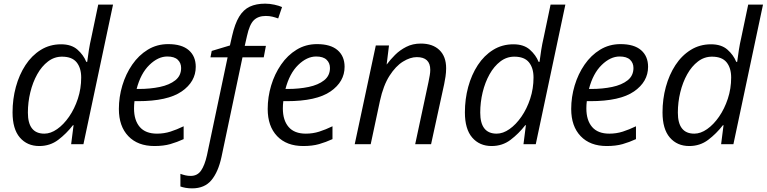

<svg xmlns="http://www.w3.org/2000/svg" viewBox="-20 -785 4173 1045"><path d="M193.8 9.8Q127.9 9.8 88.1 -36.4Q48.3 -82.5 48.3 -173.3Q48.3 -245.6 66.4 -312Q84.5 -378.4 118.7 -430.7Q152.8 -482.9 201.9 -513.4Q251 -543.9 312.5 -543.9Q368.7 -543.9 401.6 -514.9Q434.6 -485.8 449.7 -448.2H454.6Q459 -481.9 463.9 -513.4Q468.8 -544.9 477.1 -580.6L514.6 -759.8H595.2L434.1 0H367.2L380.4 -103.5H377Q341.3 -57.6 296.9 -23.9Q252.4 9.8 193.8 9.8ZM221.2 -57.6Q255.9 -57.6 291 -82.3Q326.2 -106.9 356 -149.9Q385.7 -192.9 403.8 -247.8Q421.9 -302.7 421.9 -363.3Q421.9 -415 397 -445.8Q372.1 -476.6 317.4 -476.6Q275.4 -476.6 241.2 -450.4Q207 -424.3 182.6 -380.6Q158.2 -336.9 145 -282.7Q131.8 -228.5 131.8 -171.9Q131.8 -57.6 221.2 -57.6Z M820.3 9.8Q730 9.8 678.5 -43.9Q627 -97.7 627 -191.9Q627 -256.8 645.8 -319.6Q664.6 -382.3 699.7 -433.3Q734.9 -484.4 784.4 -514.6Q834 -544.9 895.5 -544.9Q969.2 -544.9 1007.3 -512Q1045.4 -479 1045.4 -421.4Q1045.4 -340.3 969 -287.4Q892.6 -234.4 730.5 -234.4H711.9Q709.5 -214.8 709.5 -194.8Q709.5 -130.4 740.7 -94Q772 -57.6 834.5 -57.6Q873 -57.6 907.5 -68.6Q941.9 -79.6 979.5 -97.7V-27.8Q943.4 -11.2 906.7 -0.7Q870.1 9.8 820.3 9.8ZM723.6 -300.8H735.4Q797.9 -300.8 850.1 -311.8Q902.3 -322.8 934.1 -347.9Q965.8 -373 965.8 -415Q965.8 -442.4 947.3 -460Q928.7 -477.5 890.6 -477.5Q840.3 -477.5 793 -431.4Q745.6 -385.3 723.6 -300.8Z M1025.4 240.2Q1006.3 240.2 990.2 237.3Q974.1 234.4 961.9 230V161.1Q975.1 166 988.8 169.2Q1002.4 172.4 1018.1 172.4Q1054.2 172.4 1074.2 143.6Q1094.2 114.7 1106.4 60.1L1218.8 -473.1H1125.5L1132.3 -507.8L1231.4 -537.6L1243.2 -589.4Q1258.3 -655.8 1281.5 -694.1Q1304.7 -732.4 1339.4 -748.8Q1374 -765.1 1423.3 -765.1Q1447.8 -765.1 1473.4 -759.5Q1499 -753.9 1515.1 -746.6L1494.1 -684.6Q1479.5 -689.9 1462.9 -694.1Q1446.3 -698.2 1426.8 -698.2Q1385.3 -698.2 1361.6 -675Q1337.9 -651.9 1324.2 -588.9L1312 -535.2H1427.2L1415.5 -473.1H1299.8L1185.5 69.3Q1168 150.4 1130.9 195.3Q1093.8 240.2 1025.4 240.2Z M1630.4 9.8Q1540 9.8 1488.5 -43.9Q1437 -97.7 1437 -191.9Q1437 -256.8 1455.8 -319.6Q1474.6 -382.3 1509.8 -433.3Q1544.9 -484.4 1594.5 -514.6Q1644 -544.9 1705.6 -544.9Q1779.3 -544.9 1817.4 -512Q1855.5 -479 1855.5 -421.4Q1855.5 -340.3 1779.1 -287.4Q1702.6 -234.4 1540.5 -234.4H1522Q1519.5 -214.8 1519.5 -194.8Q1519.5 -130.4 1550.8 -94Q1582 -57.6 1644.5 -57.6Q1683.1 -57.6 1717.5 -68.6Q1752 -79.6 1789.6 -97.7V-27.8Q1753.4 -11.2 1716.8 -0.7Q1680.2 9.8 1630.4 9.8ZM1533.7 -300.8H1545.4Q1607.9 -300.8 1660.2 -311.8Q1712.4 -322.8 1744.1 -347.9Q1775.9 -373 1775.9 -415Q1775.9 -442.4 1757.3 -460Q1738.8 -477.5 1700.7 -477.5Q1650.4 -477.5 1603 -431.4Q1555.7 -385.3 1533.7 -300.8Z M1910.6 0 2025.4 -537.6H2097.2L2084.5 -434.6H2085.4Q2104 -460 2130.1 -486.1Q2156.2 -512.2 2191.2 -530Q2226.1 -547.9 2270.5 -547.9Q2335 -547.9 2371.6 -512.7Q2408.2 -477.5 2408.2 -413.6Q2408.2 -391.1 2404.8 -368.2Q2401.4 -345.2 2397.5 -327.1L2326.2 0H2239.7L2312 -337.9Q2316.4 -359.9 2319.1 -375.5Q2321.8 -391.1 2321.8 -404.8Q2321.8 -474.1 2248.5 -474.1Q2212.9 -474.1 2173.3 -449.7Q2133.8 -425.3 2100.1 -372.8Q2066.4 -320.3 2047.9 -235.8L1997.6 0Z M2655.8 9.8Q2589.8 9.8 2550 -36.4Q2510.3 -82.5 2510.3 -173.3Q2510.3 -245.6 2528.3 -312Q2546.4 -378.4 2580.6 -430.7Q2614.7 -482.9 2663.8 -513.4Q2712.9 -543.9 2774.4 -543.9Q2830.6 -543.9 2863.5 -514.9Q2896.5 -485.8 2911.6 -448.2H2916.5Q2920.9 -481.9 2925.8 -513.4Q2930.7 -544.9 2939 -580.6L2976.6 -759.8H3057.1L2896 0H2829.1L2842.3 -103.5H2838.9Q2803.2 -57.6 2758.8 -23.9Q2714.4 9.8 2655.8 9.8ZM2683.1 -57.6Q2717.8 -57.6 2752.9 -82.3Q2788.1 -106.9 2817.9 -149.9Q2847.7 -192.9 2865.7 -247.8Q2883.8 -302.7 2883.8 -363.3Q2883.8 -415 2858.9 -445.8Q2834 -476.6 2779.3 -476.6Q2737.3 -476.6 2703.1 -450.4Q2668.9 -424.3 2644.5 -380.6Q2620.1 -336.9 2606.9 -282.7Q2593.8 -228.5 2593.8 -171.9Q2593.8 -57.6 2683.1 -57.6Z M3282.2 9.8Q3191.9 9.8 3140.4 -43.9Q3088.9 -97.7 3088.9 -191.9Q3088.9 -256.8 3107.7 -319.6Q3126.5 -382.3 3161.6 -433.3Q3196.8 -484.4 3246.3 -514.6Q3295.9 -544.9 3357.4 -544.9Q3431.2 -544.9 3469.2 -512Q3507.3 -479 3507.3 -421.4Q3507.3 -340.3 3430.9 -287.4Q3354.5 -234.4 3192.4 -234.4H3173.8Q3171.4 -214.8 3171.4 -194.8Q3171.4 -130.4 3202.6 -94Q3233.9 -57.6 3296.4 -57.6Q3335 -57.6 3369.4 -68.6Q3403.8 -79.6 3441.4 -97.7V-27.8Q3405.3 -11.2 3368.7 -0.7Q3332 9.8 3282.2 9.8ZM3185.5 -300.8H3197.3Q3259.8 -300.8 3312 -311.8Q3364.3 -322.8 3396 -347.9Q3427.7 -373 3427.7 -415Q3427.7 -442.4 3409.2 -460Q3390.6 -477.5 3352.5 -477.5Q3302.2 -477.5 3254.9 -431.4Q3207.5 -385.3 3185.5 -300.8Z M3731.4 9.8Q3665.5 9.8 3625.7 -36.4Q3585.9 -82.5 3585.9 -173.3Q3585.9 -245.6 3604 -312Q3622.1 -378.4 3656.2 -430.7Q3690.4 -482.9 3739.5 -513.4Q3788.6 -543.9 3850.1 -543.9Q3906.2 -543.9 3939.2 -514.9Q3972.2 -485.8 3987.3 -448.2H3992.2Q3996.6 -481.9 4001.5 -513.4Q4006.3 -544.9 4014.6 -580.6L4052.2 -759.8H4132.8L3971.7 0H3904.8L3918 -103.5H3914.6Q3878.9 -57.6 3834.5 -23.9Q3790 9.8 3731.4 9.8ZM3758.8 -57.6Q3793.5 -57.6 3828.6 -82.3Q3863.8 -106.9 3893.6 -149.9Q3923.3 -192.9 3941.4 -247.8Q3959.5 -302.7 3959.5 -363.3Q3959.5 -415 3934.6 -445.8Q3909.7 -476.6 3855 -476.6Q3813 -476.6 3778.8 -450.4Q3744.6 -424.3 3720.2 -380.6Q3695.8 -336.9 3682.6 -282.7Q3669.4 -228.5 3669.4 -171.9Q3669.4 -57.6 3758.8 -57.6Z"/></svg>

Font: Open Sans
Style: Italic
Weight: 400
Italic angle: -12°
Designer: Monotype Design Team
Foundry: Monotype Imaging Inc.
Version: Version 3.000; ttfautohint (v1.8.4)